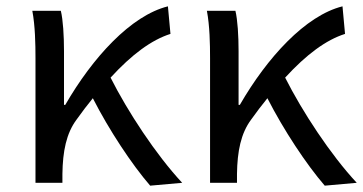

<svg xmlns="http://www.w3.org/2000/svg" viewBox="-20 -577 1146 606"><path d="M555 0C472 -89 383 -225 329 -332C396 -405 458 -451 518 -470L510 -557C393 -528 272 -395 186 -246H182V-416C182 -464 179 -514 172 -543H82C91 -495 92 -438 92 -394V0H177V-28C178 -99 189 -156 222 -200C239 -224 256 -246 273 -267C324 -167 396 -58 454 9Z M1106 0C1023 -89 934 -225 880 -332C947 -405 1009 -451 1069 -470L1061 -557C944 -528 823 -395 737 -246H733V-416C733 -464 730 -514 723 -543H633C642 -495 643 -438 643 -394V0H728V-28C729 -99 740 -156 773 -200C790 -224 807 -246 824 -267C875 -167 947 -58 1005 9Z"/></svg>

Font: Noto Sans T Chinese Regular
Style: Regular
Weight: 400
Designer: Ryoko NISHIZUKA (kana & ideographs); Paul D. Hunt (Latin, Greek & Cyrillic); Wenlong ZHANG (bopomofo); Sandoll Communica
Foundry: Adobe Systems Incorporated
Version: Version 1.000;PS 1;hotconv 1.0.78;makeotf.lib2.5.61930